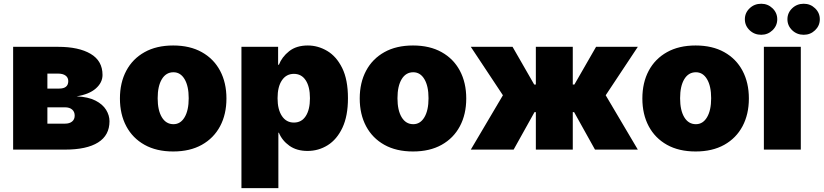

<svg xmlns="http://www.w3.org/2000/svg" viewBox="-20 -794 4371 1019"><path d="M49.7 0V-545.5H288.4Q398.1 -545.5 461.1 -508.2Q524.1 -470.9 524.1 -396.3Q524.1 -355.8 488.8 -324.6Q453.5 -293.3 386.4 -282.7Q448.2 -279.8 486.7 -260.1Q525.2 -240.4 543.1 -211.1Q561.1 -181.8 561.1 -150.6Q561.1 -76 500.7 -38Q440.3 0 325.3 0ZM231.5 -137.8H325.3Q349.1 -137.8 362.7 -149.1Q376.4 -160.5 376.4 -180.4Q376.4 -201 362.7 -212.7Q349.1 -224.4 325.3 -224.4H231.5ZM231.5 -323.9H294Q342.3 -323.9 342.3 -363.6Q342.3 -382.5 327.9 -392.9Q313.6 -403.4 288.4 -403.4H231.5Z M899.1 9.9Q810.4 9.9 747.2 -25.4Q683.9 -60.7 650.2 -124.1Q616.5 -187.5 616.5 -271.3Q616.5 -355.1 650.2 -418.5Q683.9 -481.9 747.2 -517.2Q810.4 -552.6 899.1 -552.6Q987.9 -552.6 1051.1 -517.2Q1114.3 -481.9 1148.1 -418.5Q1181.8 -355.1 1181.8 -271.3Q1181.8 -187.5 1148.1 -124.1Q1114.3 -60.7 1051.1 -25.4Q987.9 9.9 899.1 9.9ZM900.6 -134.9Q937.9 -134.9 959.7 -171.7Q981.5 -208.5 981.5 -272.7Q981.5 -337 959.7 -373.8Q937.9 -410.5 900.6 -410.5Q861.2 -410.5 839 -373.8Q816.8 -337 816.8 -272.7Q816.8 -208.5 839 -171.7Q861.2 -134.9 900.6 -134.9Z M1261.4 204.5V-545.5H1456V-450.3H1460.2Q1476.2 -491.8 1514.6 -522.2Q1552.9 -552.6 1613.6 -552.6Q1667.6 -552.6 1716.4 -523.8Q1765.3 -495 1796 -433.2Q1826.7 -371.4 1826.7 -272.7Q1826.7 -178.3 1797.4 -116.1Q1768.1 -54 1719.3 -23.4Q1670.5 7.1 1612.2 7.1Q1554.7 7.1 1516 -20.4Q1477.3 -47.9 1460.2 -89.5H1457.4V204.5ZM1453.1 -272.7Q1453.1 -213.1 1476.2 -178.3Q1499.3 -143.5 1539.8 -143.5Q1580.3 -143.5 1602.6 -177.7Q1625 -212 1625 -272.7Q1625 -333.5 1602.6 -367.7Q1580.3 -402 1539.8 -402Q1499.3 -402 1476.2 -367.7Q1453.1 -333.5 1453.1 -272.7Z M2171.9 9.9Q2083.1 9.9 2019.9 -25.4Q1956.7 -60.7 1922.9 -124.1Q1889.2 -187.5 1889.2 -271.3Q1889.2 -355.1 1922.9 -418.5Q1956.7 -481.9 2019.9 -517.2Q2083.1 -552.6 2171.9 -552.6Q2260.7 -552.6 2323.9 -517.2Q2387.1 -481.9 2420.8 -418.5Q2454.5 -355.1 2454.5 -271.3Q2454.5 -187.5 2420.8 -124.1Q2387.1 -60.7 2323.9 -25.4Q2260.7 9.9 2171.9 9.9ZM2173.3 -134.9Q2210.6 -134.9 2232.4 -171.7Q2254.3 -208.5 2254.3 -272.7Q2254.3 -337 2232.4 -373.8Q2210.6 -410.5 2173.3 -410.5Q2133.9 -410.5 2111.7 -373.8Q2089.5 -337 2089.5 -272.7Q2089.5 -208.5 2111.7 -171.7Q2133.9 -134.9 2173.3 -134.9Z M2478.7 0 2649.1 -288.4 2478.7 -545.5H2700.3L2815.3 -345.2H2823.9V-545.5H3019.9V-345.2H3028.4L3143.5 -545.5H3365.1L3194.6 -288.4L3365.1 0H3137.8L3027 -198.9H3019.9V0H2823.9V-198.9H2816.8L2706 0Z M3671.9 9.9Q3583.1 9.9 3519.9 -25.4Q3456.7 -60.7 3422.9 -124.1Q3389.2 -187.5 3389.2 -271.3Q3389.2 -355.1 3422.9 -418.5Q3456.7 -481.9 3519.9 -517.2Q3583.1 -552.6 3671.9 -552.6Q3760.7 -552.6 3823.9 -517.2Q3887.1 -481.9 3920.8 -418.5Q3954.5 -355.1 3954.5 -271.3Q3954.5 -187.5 3920.8 -124.1Q3887.1 -60.7 3823.9 -25.4Q3760.7 9.9 3671.9 9.9ZM3673.3 -134.9Q3710.6 -134.9 3732.4 -171.7Q3754.3 -208.5 3754.3 -272.7Q3754.3 -337 3732.4 -373.8Q3710.6 -410.5 3673.3 -410.5Q3633.9 -410.5 3611.7 -373.8Q3589.5 -337 3589.5 -272.7Q3589.5 -208.5 3611.7 -171.7Q3633.9 -134.9 3673.3 -134.9Z M4034.1 0V-545.5H4230.1V0ZM4019.9 -609.4Q3983.7 -609.4 3958.5 -633.5Q3933.2 -657.7 3933.2 -691.8Q3933.2 -725.9 3958.5 -750Q3983.7 -774.1 4019.9 -774.1Q4055 -774.1 4080.1 -750Q4105.1 -725.9 4105.1 -691.8Q4105.1 -657.7 4080.1 -633.5Q4055 -609.4 4019.9 -609.4ZM4245.7 -609.4Q4209.5 -609.4 4184.3 -633.5Q4159.1 -657.7 4159.1 -691.8Q4159.1 -725.9 4184.3 -750Q4209.5 -774.1 4245.7 -774.1Q4280.9 -774.1 4305.9 -750Q4331 -725.9 4331 -691.8Q4331 -657.7 4305.9 -633.5Q4280.9 -609.4 4245.7 -609.4Z"/></svg>

Font: Inter UI Black
Style: Regular
Weight: 900
Designer: Rasmus Andersson
Foundry: rsms
Version: 3.2;8d6f07862